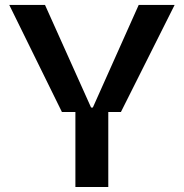

<svg xmlns="http://www.w3.org/2000/svg" viewBox="-20 -747 734 767"><path d="M227.3 -299.7H281.2V0H412.6V-299.7H463.1L677.6 -727.3H534.1L350.9 -317.5H343.8L159.8 -727.3H17Z"/></svg>

Font: Riot Sans 2.0
Style: Bold
Weight: 600
Designer: Rasmus Andersson
Foundry: rsms
Version: Version 3.006;hotconv 1.0.109;makeotfexe 2.5.65596